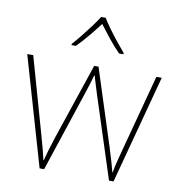

<svg xmlns="http://www.w3.org/2000/svg" viewBox="-84 -840 854 918"><g transform="rotate(10 342.5 -381.0)"><path d="M380 -388Q372 -414 365.5 -434.5Q359 -455 351 -482H349Q335 -432 320 -388L191 1H169L16 -527H45L150 -156Q163 -110 169 -87Q175 -64 180 -41H182Q188 -64 194.5 -87Q201 -110 216 -156L341 -527H362L481 -157Q504 -84 515 -41H517Q520 -64 526.5 -88.5Q533 -113 544 -156L643 -527H669L528 1H506ZM355 -763Q367 -743 387 -715.5Q407 -688 429 -660.5Q451 -633 469 -612V-606H448Q420 -634 392.5 -668.5Q365 -703 344 -731Q323 -703 294.5 -668.5Q266 -634 238 -606H217V-612Q236 -633 258 -660.5Q280 -688 300.5 -715.5Q321 -743 333 -763Z"/></g></svg>

Font: Noto Sans Oriya Thin
Style: Regular
Weight: 100
Designer: Amélie Bonet and Sol Matas
Foundry: Google LLC
Version: Version 2.006; ttfautohint (v1.8.4.7-5d5b)